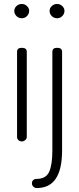

<svg xmlns="http://www.w3.org/2000/svg" viewBox="-20 -713 399 968"><path d="M90 -472Q115 -472 115 -452V-22Q115 -14 107.5 -7Q100 0 90 0Q80 0 73 -6.5Q66 -13 66 -22V-452Q66 -472 90 -472ZM90 -693Q105 -693 116 -682.5Q127 -672 127 -658Q127 -643 116 -632Q105 -621 90 -621Q74 -621 63 -632Q52 -643 52 -658Q52 -672 63 -682.5Q74 -693 90 -693ZM268 -693Q283 -693 294 -682.5Q305 -672 305 -658Q305 -643 294 -632Q283 -621 268 -621Q252 -621 241 -632Q230 -643 230 -658Q230 -672 241 -682.5Q252 -693 268 -693ZM268 -472Q293 -472 293 -452V46Q293 235 166 235Q155 235 148 228Q141 221 141 211Q141 201 147.5 195Q154 189 164 189Q212 189 228 153Q244 117 244 46V-452Q244 -472 268 -472Z"/></svg>

Font: Dosis
Style: Light
Weight: 300
Designer: Edgar Tolentino, Pablo Impallari, Igino Marini
Foundry: Edgar Tolentino, Pablo Impallari, Igino Marini
Version: Version 1.007